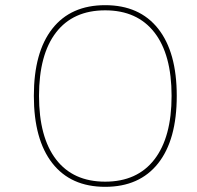

<svg xmlns="http://www.w3.org/2000/svg" viewBox="-20 -721 763 743"><path d="M664 -350Q664 -180 592 -89Q520 2 387 2Q254 2 182.5 -89.5Q111 -181 111 -350Q111 -519 182.5 -610Q254 -701 387 -701Q520 -701 592 -610Q664 -519 664 -350ZM577.5 -595.5Q511 -681 387 -681Q263 -681 197 -595.5Q131 -510 131 -350Q131 -190 197 -104Q263 -18 387 -18Q511 -18 577.5 -104Q644 -190 644 -350Q644 -510 577.5 -595.5Z"/></svg>

Font: Montserrat arm Thin
Style: Regular
Weight: 250
Designer: Julieta Ulanovsky
Foundry: Julieta Ulanovsky
Version: Version 6.000;PS 006.000;hotconv 1.0.88;makeotf.lib2.5.64775